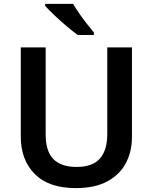

<svg xmlns="http://www.w3.org/2000/svg" viewBox="-20 -958 787 988"><path d="M659 -252Q659 -178 627.5 -118.5Q596 -59 532 -24.5Q468 10 370 10Q231 10 159 -62.5Q87 -135 87 -254V-714H215V-267Q215 -179 255 -139Q295 -99 374 -99Q457 -99 494.5 -142.5Q532 -186 532 -268V-714H659ZM356 -938Q369 -916 388 -888.5Q407 -861 427.5 -835Q448 -809 463 -791V-778H380Q355 -796 322 -824Q289 -852 258.5 -881Q228 -910 212 -928V-938Z"/></svg>

Font: Noto Sans Gurmukhi UI SemiBold
Style: Regular
Weight: 600
Designer: Jelle Bosma - Monotype Design Team
Foundry: Monotype Imaging Inc.
Version: Version 2.004; ttfautohint (v1.8.4.7-5d5b)